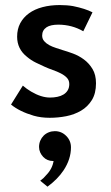

<svg xmlns="http://www.w3.org/2000/svg" viewBox="-20 -442 428 740"><path d="M171.5 12Q138 12 110 4Q55.5 -12 22.5 -39L68 -112Q83 -99 100 -89Q139 -66 173 -66Q187.5 -66 201 -68.8Q214.5 -71.5 224.8 -77.8Q235 -84 241 -94Q247 -104 247 -118Q247 -132.5 237.8 -142.2Q228.5 -152 214.2 -159.2Q200 -166.5 183.5 -172.2Q167 -178 152 -184.8Q137 -191.5 118.5 -200.5Q100 -209.5 84 -223Q46 -253 46 -300.5Q46 -330 58 -352.5Q70 -375 91.8 -390.8Q113.5 -406.5 143.8 -414.5Q174 -422.5 210 -422.5Q238.5 -422.5 261.5 -418.5Q308.5 -409 336.5 -394.5L301 -321.5Q258 -346.5 205.5 -347Q175 -347 159.5 -337Q142.5 -325.5 142.5 -305Q142.5 -292.5 150.2 -283.5Q158 -274.5 169.5 -268.2Q181 -262 195 -257.5L221 -249Q238.5 -244 261 -235.8Q283.5 -227.5 303.2 -213Q323 -198.5 336.5 -176.2Q350 -154 350 -121Q350 -82 334 -56.2Q318 -30.5 292.5 -15.5Q267 -0.5 235.5 5.8Q204 12 171.5 12ZM163 277.5 135 254.5Q148 245.5 157.5 233.5Q181.5 209.5 186.5 178.5H183.5Q173 178.5 163.5 174.5Q154 170.5 146.8 163Q139.5 155.5 135 145.5Q130.5 135.5 130.5 124.5Q130.5 111.5 135.2 100.2Q140 89 148.2 80.8Q156.5 72.5 167.8 68Q179 63.5 191.5 63.5Q217 63.5 235.2 81.8Q253.5 100 253.5 126Q253.5 171.5 225 214.5Q202.5 248.5 163 277.5Z"/></svg>

Font: Lucymar Sans Medium
Style: Regular
Weight: 500
Foundry: The League of Moveable Type (original font) / Main changes by Cristiano Sobral with portions from Mirco Monsees
Version: Version 2.001;August 30, 2020;FontCreator 13.0.0.2681 64-bit